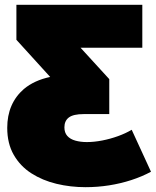

<svg xmlns="http://www.w3.org/2000/svg" viewBox="-20 -567 646 796"><path d="M335 209Q272 209 214 195Q156 181 110 151.5Q64 122 37 75Q10 28 10 -37Q10 -138 79 -198Q122 -234 188 -248L48 -402V-547H570V-369H314L433 -239V-94H327Q284 -94 265.5 -80Q247 -66 247 -39Q247 -17 259 -3.5Q271 10 292.5 16Q314 22 340 22Q370 22 403.5 15.5Q437 9 469 -2.5Q501 -14 526 -29L606 145Q569 165 524.5 179.5Q480 194 432 201.5Q384 209 335 209Z"/></svg>

Font: Montserrat Thin Black
Style: Regular
Weight: 900
Version: Version 9.000